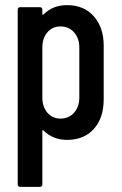

<svg xmlns="http://www.w3.org/2000/svg" viewBox="-20 -537 475 748"><path d="M241 -517Q307 -517 345.5 -473.5Q384 -430 384 -359V-151Q384 -77 345.5 -34.5Q307 8 241 8Q187 8 150 -28Q145 -33 145 -26V181Q145 191 135 191H59Q49 191 49 181V-499Q49 -509 59 -509H135Q145 -509 145 -499V-483Q145 -476 151 -482Q187 -517 241 -517ZM289 -352Q289 -388 268.5 -411Q248 -434 216 -434Q184 -434 164.5 -411Q145 -388 145 -352V-157Q145 -121 164.5 -98Q184 -75 216 -75Q248 -75 268.5 -98Q289 -121 289 -157Z"/></svg>

Font: Barlow Condensed Medium
Style: Regular
Weight: 500
Width: 3
Designer: Jeremy Tribby
Foundry: Tribby Type
Version: Version 1.422;hotconv 1.0.109;makeotfexe 2.5.65596